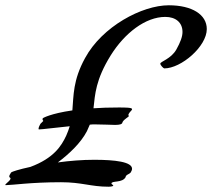

<svg xmlns="http://www.w3.org/2000/svg" viewBox="-143 -704 803 727"><path d="M352 -51C355 -56 357 -61 357 -65C357 -91 293 -99 214 -99C168 -99 120 -95 76 -89C120 -122 163 -163 186 -207L197 -232C204 -233 210 -233 216 -233C249 -233 277 -231 293 -231C313 -231 318 -235 319 -237C321 -239 320 -240 321 -242C328 -254 345 -261 345 -265C345 -266 343 -267 343 -268C343 -271 345 -274 347 -277C350 -282 357 -286 357 -291C357 -297 330 -297 306 -297C269 -297 239 -296 211 -294C217 -347 219 -402 276 -494C329 -579 408 -640 483 -640C522 -640 548 -619 548 -583C548 -565 540 -544 525 -517C505 -481 464 -471 464 -463C464 -457 476 -445 479 -445C543 -445 640 -528 640 -594C640 -649 584 -684 496 -684C395 -684 244 -604 179 -484C133 -400 136 -343 131 -286C48 -274 20 -257 20 -257C18 -255 18 -254 18 -253C18 -249 21 -247 21 -246C21 -245 13 -239 10 -235C7 -230 3 -221 3 -217C3 -215 3 -214 5 -214C17 -214 69 -221 121 -226C118 -215 113 -203 108 -191C90 -152 61 -105 -28 -72C-70 -63 -98 -54 -101 -51C-106 -43 -108 -39 -108 -36C-108 -31 -103 -32 -103 -28L-105 -23C-109 -17 -123 -7 -123 -4C-123 -3 -122 -3 -120 -3C-97 -3 -25 -14 88 -14C167 -14 201 3 268 3C277 3 286 1 286 -1C286 -4 279 -6 279 -9C279 -21 321 -10 333 -34C333 -35 333 -37 334 -38C339 -44 347 -45 352 -51Z"/></svg>

Font: Oregano
Style: Italic
Weight: 400
Italic angle: -12°
Designer: Astigmatic (AOETI)
Foundry: Astigmatic (AOETI)
Version: Version 1.000